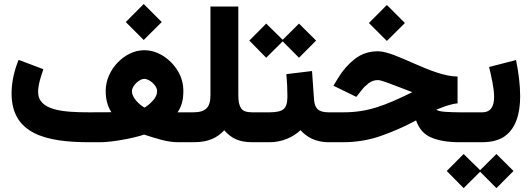

<svg xmlns="http://www.w3.org/2000/svg" viewBox="-20 -720 2692 972"><path d="M432.1 -151.4C298.8 -151.4 172.9 -160.6 172.9 -254.9C172.9 -292 189 -339.4 199.7 -369.6L74.2 -417C54.2 -368.2 38.6 -309.1 38.6 -247.1C38.6 -42 211.9 0 432.1 0H488.8C547.4 0 656.7 -20.5 709.5 -38.6C736.3 -29.8 764.6 -21 794.9 -12.7C825.2 -4.4 854.5 0 883.3 0H953.6V-151.4H878.9C901.9 -185.1 908.2 -219.2 908.2 -259.8C908.2 -296.4 898.9 -330.1 879.9 -361.3C860.8 -392.6 835.9 -418 805.7 -437C775.4 -456.1 743.2 -465.8 709.5 -465.8C611.3 -465.8 515.1 -367.2 515.1 -260.7C515.1 -221.2 522 -186.5 543.9 -151.9C531.7 -151.4 494.6 -151.4 432.1 -151.4ZM616.7 -608.4 707.5 -517.6 798.8 -608.4 707.5 -699.7ZM710.4 -320.8C736.8 -320.8 775.4 -286.6 775.4 -259.8C775.4 -241.7 768.1 -225.1 753.4 -210C738.8 -194.3 724.6 -182.6 711.4 -175.3C687 -189 647.9 -223.6 647.9 -258.8C647.9 -285.2 684.6 -320.8 710.4 -320.8Z M1045.4 -237.3C1045.4 -174.8 1020 -151.4 957.5 -151.4H934.1V0H961.4C1035.6 0 1080.1 -22.9 1115.2 -60.5C1149.9 -21 1188.5 0 1256.8 0H1271.5V-151.4H1255.9C1227.5 -151.4 1209 -158.2 1200.2 -172.4C1190.9 -186 1186.5 -207.5 1186.5 -237.3V-687H1045.4Z M1242.2 -514.6 1327.6 -427.7 1411.1 -510.7 1493.7 -427.7 1580.1 -514.6 1493.7 -600.6 1411.1 -518.6 1327.6 -600.6ZM1252 0H1344.7C1405.8 0 1461.9 -23.9 1501.5 -61C1532.2 -25.9 1579.1 0 1643.1 0H1654.3V-151.4H1644C1593.3 -151.4 1573.2 -169.4 1569.8 -215.8L1559.6 -360.4L1429.7 -344.7C1433.1 -309.1 1435.1 -270.5 1435.1 -231.4C1435.1 -199.7 1428.7 -178.7 1416 -168C1403.3 -156.7 1379.4 -151.4 1344.7 -151.4H1252Z M1847.7 -603.5 1938.5 -512.7 2029.8 -603.5 1938.5 -694.8ZM2296.4 -332.5C2164.1 -334 1984.9 -460.4 1893.1 -460.4C1848.6 -460.4 1810.1 -447.8 1776.9 -421.9C1743.7 -396 1715.3 -364.3 1692.4 -326.2L1668 -286.1L1783.7 -229.5L1812 -265.1C1820.3 -276.4 1831.5 -287.1 1845.7 -298.3C1859.9 -309.1 1875.5 -314.5 1892.6 -314.5C1914.6 -314.5 1966.3 -291 2067.4 -253.4C1923.3 -182.6 1839.8 -151.4 1717.3 -151.4H1634.3V0H1715.8C1783.7 0 1847.7 -10.7 1907.7 -31.7C1967.8 -52.7 2027.3 -78.6 2086.4 -110.4C2101.1 -67.9 2127 -38.6 2164.1 -23.4C2200.7 -7.8 2248.5 0 2306.6 0H2335.4V-151.4H2308.6C2283.7 -151.4 2259.3 -152.3 2235.4 -153.8C2211.4 -155.3 2196.3 -159.2 2189 -164.6C2215.8 -175.8 2257.3 -192.9 2296.4 -196.8Z M2419.4 0C2468.8 0 2507.8 -10.3 2536.1 -30.8C2592.3 -71.8 2613.3 -145 2613.3 -233.4C2613.3 -290 2605.5 -353 2592.3 -416L2456.1 -380.9C2467.8 -330.1 2481.4 -273.9 2481.4 -229.5C2481.4 -184.1 2466.8 -151.4 2420.4 -151.4H2314.9V0ZM2241.7 145.5 2327.1 232.4 2410.6 149.4 2493.2 232.4 2579.6 145.5 2493.2 59.6 2410.6 141.6 2327.1 59.6Z"/></svg>

Font: Vazirmatn Black
Style: Regular
Weight: 900
Designer: Saber Rastikerdar
Foundry: Saber Rastikerdar
Version: Version 33.003